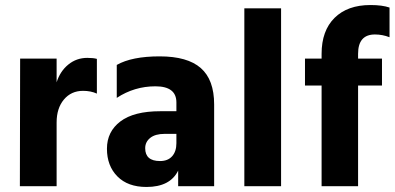

<svg xmlns="http://www.w3.org/2000/svg" viewBox="-20 -740 1568 763"><path d="M205 0H59L60 -507H205V-413Q219 -457 251.5 -483.5Q284 -510 327 -510Q351 -510 365 -506V-368Q341 -379 310 -379Q263 -379 234 -344.5Q205 -310 205 -253Z M562 3Q488 3 446.5 -39Q405 -81 405 -149Q405 -217 458.5 -257.5Q512 -298 617 -298H681V-333Q681 -397 597.5 -397Q514 -397 444 -351V-482Q504 -516 614.5 -516Q725 -516 778 -469.5Q831 -423 831 -325V0H688V-62Q656 3 562 3ZM616 -100Q647 -100 664 -119Q681 -138 681 -171V-208H634Q597 -208 577 -192Q557 -176 557 -151Q557 -100 616 -100Z M1097 0H951V-707H1097Z M1498 -400H1403V0H1258V-400H1192V-507H1258V-526Q1258 -618 1309.5 -669Q1361 -720 1452 -720Q1499 -720 1528 -710V-592Q1500 -603 1470 -603Q1403 -603 1403 -526V-507H1498Z"/></svg>

Font: Hind Kochi
Style: Bold
Weight: 700
Designer: Dhruvi Tolia
Foundry: Indian Type Foundry
Version: Version 0.702;PS 1.0;hotconv 1.0.81;makeotf.lib2.5.63406